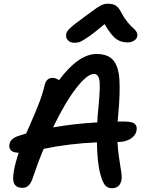

<svg xmlns="http://www.w3.org/2000/svg" viewBox="-20 -998 780 1028"><path d="M377.9 -769Q356.4 -769 344 -782Q331.5 -794.9 334 -814Q335.4 -828.1 353.3 -845.7Q371.1 -863.3 434.1 -909.2Q449.2 -919.9 469.7 -935.1Q490.2 -950.2 498 -955.6Q505.9 -960.9 517.8 -967.5Q529.8 -974.1 538.6 -976.1Q547.4 -978 559.1 -978Q585.9 -978 601.6 -967Q617.2 -956.1 630.9 -928.2Q645.5 -900.4 663.3 -878.9Q681.2 -857.4 692.6 -848.1Q704.1 -838.9 710.7 -827.6Q717.3 -816.4 714.8 -803.2Q711.9 -789.1 697.3 -780Q682.6 -771 663.1 -771Q626 -771 600.1 -790.8Q574.2 -810.5 540 -869.1Q485.8 -822.8 451.9 -799.8Q418 -776.9 405.8 -772.9Q393.6 -769 377.9 -769ZM579.1 9.8Q555.2 9.8 541.5 -7.6Q527.8 -24.9 517.1 -66.9Q500.5 -125.5 499 -235.8Q350.6 -229.5 213.9 -201.2Q182.1 -125.5 153.8 -41Q137.2 7.8 101.1 7.8Q67.9 7.8 56.4 -14.2Q44.9 -36.1 55.2 -86.9Q62 -126 80.1 -180.2Q50.8 -180.7 38.6 -193.1Q26.4 -205.6 30.8 -227.1Q36.6 -257.3 81.1 -271Q87.9 -272.9 100.6 -277.1Q113.3 -281.2 120.1 -283.2Q125 -294.9 141.6 -332.5Q158.2 -370.1 165.3 -387.2Q172.4 -404.3 184.3 -434.1Q196.3 -463.9 204.1 -488.3Q211.9 -512.7 217.8 -537.1Q226.6 -581.1 261.2 -581.1Q278.3 -581.1 295.9 -568.8Q400.9 -709 497.1 -709Q558.1 -709 586.9 -674.8Q615.7 -640.6 619.6 -567.6Q623.5 -494.6 612.8 -380.9Q612.3 -375.5 611.8 -369.9Q611.3 -364.3 610.8 -357.7Q610.4 -351.1 609.9 -347.2H646Q687.5 -347.2 701.7 -335Q715.8 -322.8 710.9 -297.9Q705.6 -271.5 678.5 -254.6Q651.4 -237.8 610.8 -237.8H608.9Q611.3 -192.4 618.4 -147.2Q625.5 -102.1 629.4 -75.7Q633.3 -49.3 629.9 -32.2Q620.6 9.8 579.1 9.8ZM482.9 -602.1Q446.8 -602.1 387.2 -525.1Q327.6 -448.2 264.2 -315.9Q373.5 -335.4 501 -342.8Q501 -355.5 502.9 -379.9Q516.6 -509.8 513.7 -555.9Q510.7 -602.1 482.9 -602.1Z"/></svg>

Font: Shantell Sans Normal
Style: Italic
Weight: 500
Italic angle: -11.31°
Designer: Stephen Nixon, Anya Danilova, Shantell Martin
Foundry: Arrow Type
Version: Version 1.006;[559af2be0]